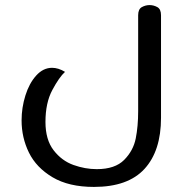

<svg xmlns="http://www.w3.org/2000/svg" viewBox="-20 -500 719 756"><path d="M65 -26Q65 -76 80 -124Q95 -172 122.5 -202.5Q150 -233 185 -233Q210 -233 236 -217Q213 -196 186 -145.5Q159 -95 159 -20Q159 50 191 91.5Q223 133 269 149.5Q315 166 361 166Q433 166 469 129.5Q505 93 514.5 45Q524 -3 524 -62V-440Q524 -464 538.5 -472Q553 -480 569 -480Q585 -480 599.5 -472Q614 -464 614 -440V-36Q614 94 549 165Q484 236 350 236Q251 236 187 198Q123 160 94 101Q65 42 65 -26Z"/></svg>

Font: El Messiri
Style: Regular
Weight: 400
Designer: Mohamed Gaber
Foundry: Kief Type Foundry
Version: Version 2.006